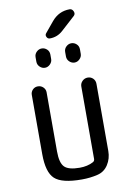

<svg xmlns="http://www.w3.org/2000/svg" viewBox="-98 -955 696 1023"><g transform="rotate(-10 250.0 -443.0)"><path d="M259.8 9.8Q152.3 9.8 113.8 -25.9Q75.2 -61.5 75.2 -160.2V-480.5Q75.2 -496.1 86.4 -507.8Q97.7 -519.5 114.7 -519.5Q131.8 -519.5 143.6 -507.8Q155.3 -496.1 155.3 -480.5V-160.2Q155.3 -98.6 177.2 -76.2Q199.2 -53.7 259.8 -53.7Q301.8 -53.7 333 -70.3Q342.8 -75.2 342.8 -86.9V-478.5Q342.8 -495.1 355 -507.3Q367.2 -519.5 384.3 -519.5Q401.4 -519.5 413.1 -507.8Q424.8 -496.1 424.8 -478.5V-115.2Q424.8 -74.2 403.8 -41.5Q382.8 -8.8 345.7 0Q305.7 9.8 259.8 9.8ZM370.1 -674.8V-650.4Q370.1 -634.8 357.9 -622.6Q345.7 -610.4 330.1 -610.4Q314.5 -610.4 302.2 -622.1Q290 -633.8 290 -650.4V-674.8Q290 -691.4 302.2 -703.1Q314.5 -714.8 330.1 -714.8Q345.7 -714.8 357.9 -703.6Q370.1 -692.4 370.1 -674.8ZM210 -674.8V-650.4Q210 -634.8 197.8 -622.6Q185.5 -610.4 169.9 -610.4Q154.3 -610.4 142.1 -622.1Q129.9 -633.8 129.9 -650.4V-674.8Q129.9 -691.4 142.1 -703.1Q154.3 -714.8 169.9 -714.8Q185.5 -714.8 197.8 -703.6Q210 -692.4 210 -674.8ZM352.5 -894.5Q366.2 -894.5 372.6 -879.9Q378.9 -865.2 368.2 -855.5L293 -787.1Q262.7 -759.8 222.7 -759.8Q210.9 -759.8 205.6 -771Q200.2 -782.2 208 -791L254.9 -847.7Q293.9 -894.5 352.5 -894.5Z"/></g></svg>

Font: Rounded-X Mgen+ 1mn regular
Style: Regular
Weight: 400
Designer: [Source Han Sans]
Ryoko NISHIZUKA  (kana & ideographs); Paul D. Hunt (Latin, Greek & Cyrillic); Wenlong ZHANG  (bopomofo
Version: Version 1.059.20150602